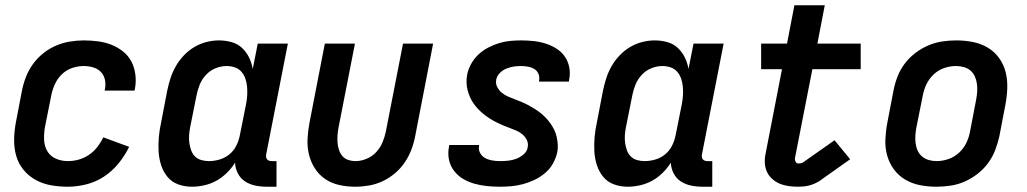

<svg xmlns="http://www.w3.org/2000/svg" viewBox="-20 -695 3890 727"><path d="M237 12Q204 12 173 6.5Q142 1 115.5 -13.5Q89 -28 69.5 -51.5Q50 -75 41.5 -104.5Q33 -134 33.5 -166.5Q34 -199 40 -231L63 -351Q68 -377 78 -403Q88 -429 104.5 -452Q121 -475 143.5 -493Q166 -511 191.5 -522Q217 -533 244 -537.5Q271 -542 297 -542Q324 -542 351 -538.5Q378 -535 402 -525.5Q426 -516 446 -500Q466 -484 477.5 -462Q489 -440 492.5 -413Q496 -386 491 -359L489 -352H376L377 -356Q381 -374 377.5 -392Q374 -410 362 -422.5Q350 -435 332.5 -440Q315 -445 297 -445Q275 -445 253 -437.5Q231 -430 214 -413.5Q197 -397 187.5 -375.5Q178 -354 174 -333L150 -213Q146 -189 147 -165Q148 -141 159.5 -122Q171 -103 192 -94Q213 -85 237 -85Q257 -85 277.5 -90.5Q298 -96 316.5 -108.5Q335 -121 348.5 -138.5Q362 -156 371 -175L469 -139Q453 -106 429 -76.5Q405 -47 374 -26.5Q343 -6 307 3Q271 12 237 12Z M707 12Q679 12 654.5 3Q630 -6 614 -25.5Q598 -45 590 -70Q582 -95 580.5 -122Q579 -149 581.5 -176.5Q584 -204 590 -231L613 -351Q618 -375 625.5 -398.5Q633 -422 645.5 -444Q658 -466 676 -485Q694 -504 716 -517Q738 -530 762 -536Q786 -542 809 -542Q834 -542 857 -535.5Q880 -529 896.5 -513.5Q913 -498 923 -477.5Q933 -457 937 -434L956 -530H1070L988 -111Q987 -106 987.5 -101Q988 -96 991 -92Q994 -88 999 -86.5Q1004 -85 1009 -85H1027V12H990Q967 12 946 7.5Q925 3 908 -8Q891 -19 881 -38Q871 -57 870 -79Q857 -58 838.5 -40Q820 -22 799 -10.5Q778 1 754 6.5Q730 12 707 12ZM771 -85Q791 -85 811.5 -91Q832 -97 848.5 -110.5Q865 -124 874.5 -143Q884 -162 888 -182L912 -302Q915 -318 916 -334.5Q917 -351 915.5 -367Q914 -383 909 -397.5Q904 -412 894 -423.5Q884 -435 869 -440Q854 -445 838 -445Q817 -445 796 -436.5Q775 -428 759.5 -411Q744 -394 736 -374Q728 -354 724 -333L700 -213Q697 -198 696 -183Q695 -168 697 -153.5Q699 -139 704 -125.5Q709 -112 718.5 -102.5Q728 -93 742 -89Q756 -85 771 -85Z M1325 12Q1294 12 1264.5 5.5Q1235 -1 1211.5 -17Q1188 -33 1172.5 -57Q1157 -81 1150 -109.5Q1143 -138 1144.5 -169Q1146 -200 1152 -231L1210 -530H1324L1262 -213Q1259 -198 1258 -183.5Q1257 -169 1258 -155Q1259 -141 1263.5 -127.5Q1268 -114 1276.5 -104Q1285 -94 1298.5 -89.5Q1312 -85 1327 -85Q1347 -85 1368.5 -94Q1390 -103 1405 -119.5Q1420 -136 1428.5 -156.5Q1437 -177 1441 -197L1506 -530H1620L1552 -179Q1547 -153 1537.5 -128Q1528 -103 1512.5 -80Q1497 -57 1475 -38.5Q1453 -20 1428 -8.5Q1403 3 1377 7.5Q1351 12 1325 12Z M1873 12Q1848 12 1823.5 9.5Q1799 7 1776 0.5Q1753 -6 1733 -18Q1713 -30 1699 -48.5Q1685 -67 1680 -90.5Q1675 -114 1680 -139L1681 -146H1794V-143Q1791 -128 1798 -115.5Q1805 -103 1817 -96.5Q1829 -90 1843.5 -87.5Q1858 -85 1873 -85Q1888 -85 1903.5 -86.5Q1919 -88 1934 -93.5Q1949 -99 1962.5 -110.5Q1976 -122 1978 -137Q1981 -152 1975 -164.5Q1969 -177 1958.5 -186Q1948 -195 1935 -200.5Q1922 -206 1908.5 -211Q1895 -216 1882 -221.5Q1869 -227 1856.5 -233.5Q1844 -240 1832.5 -247.5Q1821 -255 1810.5 -263.5Q1800 -272 1790.5 -282Q1781 -292 1773 -303.5Q1765 -315 1759.5 -327.5Q1754 -340 1750.5 -354Q1747 -368 1746.5 -382.5Q1746 -397 1749 -413Q1753 -433 1764 -453Q1775 -473 1791.5 -488.5Q1808 -504 1828 -514.5Q1848 -525 1869 -531.5Q1890 -538 1911 -540Q1932 -542 1953 -542Q1977 -542 2000.5 -539.5Q2024 -537 2046 -530Q2068 -523 2087 -511Q2106 -499 2118.5 -481Q2131 -463 2135.5 -440Q2140 -417 2135 -393L2134 -386H2021V-389Q2024 -403 2019 -415Q2014 -427 2003.5 -433.5Q1993 -440 1979.5 -442.5Q1966 -445 1953 -445Q1939 -445 1925.5 -443Q1912 -441 1898 -435.5Q1884 -430 1873 -419Q1862 -408 1859 -394Q1856 -379 1862.5 -366Q1869 -353 1880 -344Q1891 -335 1903.5 -329.5Q1916 -324 1929.5 -319Q1943 -314 1956 -308.5Q1969 -303 1981 -296.5Q1993 -290 2005 -282.5Q2017 -275 2027.5 -266.5Q2038 -258 2047.5 -248Q2057 -238 2065 -226.5Q2073 -215 2079 -202.5Q2085 -190 2088 -176Q2091 -162 2092 -147.5Q2093 -133 2090 -118Q2085 -96 2073.5 -75.5Q2062 -55 2043.5 -39.5Q2025 -24 2004 -14Q1983 -4 1961 2Q1939 8 1917 10Q1895 12 1873 12Z M2357 12Q2329 12 2304.5 3Q2280 -6 2264 -25.5Q2248 -45 2240 -70Q2232 -95 2230.5 -122Q2229 -149 2231.5 -176.5Q2234 -204 2240 -231L2263 -351Q2268 -375 2275.5 -398.5Q2283 -422 2295.5 -444Q2308 -466 2326 -485Q2344 -504 2366 -517Q2388 -530 2412 -536Q2436 -542 2459 -542Q2484 -542 2507 -535.5Q2530 -529 2546.5 -513.5Q2563 -498 2573 -477.5Q2583 -457 2587 -434L2606 -530H2720L2638 -111Q2637 -106 2637.5 -101Q2638 -96 2641 -92Q2644 -88 2649 -86.5Q2654 -85 2659 -85H2677V12H2640Q2617 12 2596 7.5Q2575 3 2558 -8Q2541 -19 2531 -38Q2521 -57 2520 -79Q2507 -58 2488.5 -40Q2470 -22 2449 -10.5Q2428 1 2404 6.5Q2380 12 2357 12ZM2421 -85Q2441 -85 2461.5 -91Q2482 -97 2498.5 -110.5Q2515 -124 2524.5 -143Q2534 -162 2538 -182L2562 -302Q2565 -318 2566 -334.5Q2567 -351 2565.5 -367Q2564 -383 2559 -397.5Q2554 -412 2544 -423.5Q2534 -435 2519 -440Q2504 -445 2488 -445Q2467 -445 2446 -436.5Q2425 -428 2409.5 -411Q2394 -394 2386 -374Q2378 -354 2374 -333L2350 -213Q2347 -198 2346 -183Q2345 -168 2347 -153.5Q2349 -139 2354 -125.5Q2359 -112 2368.5 -102.5Q2378 -93 2392 -89Q2406 -85 2421 -85Z M3003 12Q2984 12 2966 9.5Q2948 7 2932.5 0.5Q2917 -6 2904 -17.5Q2891 -29 2884 -44.5Q2877 -60 2876 -78Q2875 -96 2879 -114L2941 -433H2862V-530H2960L2988 -675H3103L3075 -530H3239V-433H3056L2990 -96Q2989 -89 2992.5 -82.5Q2996 -76 3003 -76Q3008 -76 3013 -77Q3018 -78 3022 -81L3140 -164L3199 -92L3082 -9Q3072 -3 3062.5 1Q3053 5 3043 7.5Q3033 10 3022.5 11Q3012 12 3003 12Z M3525 12Q3493 12 3463 6Q3433 0 3407.5 -15Q3382 -30 3364.5 -54Q3347 -78 3339 -107Q3331 -136 3332.5 -168Q3334 -200 3340 -231L3363 -351Q3368 -378 3378 -404Q3388 -430 3405 -453Q3422 -476 3445.5 -494Q3469 -512 3495 -523Q3521 -534 3547.5 -538Q3574 -542 3601 -542Q3633 -542 3663.5 -536Q3694 -530 3719.5 -515Q3745 -500 3762.5 -476Q3780 -452 3787.5 -423Q3795 -394 3794 -362Q3793 -330 3787 -299L3764 -179Q3758 -152 3748 -126Q3738 -100 3721 -77Q3704 -54 3680.5 -36Q3657 -18 3631.5 -7Q3606 4 3579 8Q3552 12 3525 12ZM3527 -85Q3548 -85 3570.5 -92.5Q3593 -100 3611 -116.5Q3629 -133 3639 -154Q3649 -175 3653 -197L3676 -317Q3679 -332 3680 -347.5Q3681 -363 3679 -378Q3677 -393 3671 -406Q3665 -419 3654.5 -428Q3644 -437 3629.5 -441Q3615 -445 3599 -445Q3578 -445 3555.5 -437.5Q3533 -430 3515.5 -413.5Q3498 -397 3488 -376Q3478 -355 3474 -333L3450 -213Q3447 -198 3446 -182.5Q3445 -167 3447 -152Q3449 -137 3455 -124Q3461 -111 3472 -102Q3483 -93 3497 -89Q3511 -85 3527 -85Z"/></svg>

Font: Lode
Style: Bold Italic
Weight: 700
Italic angle: -11°
Monospace: yes
Designer: Belleve Invis
Foundry: Belleve Invis
Version: Version 29.2.0; ttfautohint (v1.8.3)